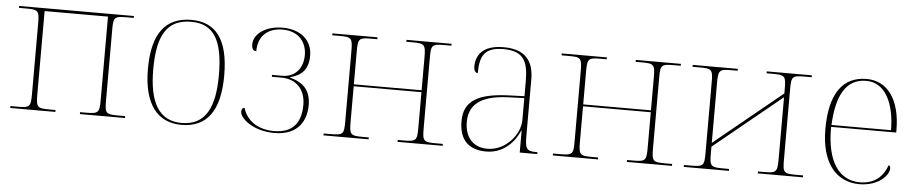

<svg xmlns="http://www.w3.org/2000/svg" viewBox="-37 -769 4790 1005"><g transform="rotate(5 2358.0 -266.5)"><path d="M31 0H268V-10H242C171 -10 166 -14 166 -84V-521H499V-84C499 -14 493 -10 423 -10H397V0H634V-10H600C532 -10 527 -14 527 -84V-452C527 -521 530 -526 602 -526H634V-536H31V-526H66C133 -526 138 -521 138 -452V-84C138 -14 133 -10 64 -10H31Z M931 10C1063 10 1132 -79 1132 -267C1132 -459 1062 -542 936 -542C801 -542 731 -454 731 -267C731 -79 807 10 931 10ZM931 0C812 0 759 -93 759 -267C759 -448 810 -532 936 -532C1052 -532 1104 -453 1104 -267C1104 -100 1059 0 931 0Z M1419 10C1547 10 1586 -73 1586 -150C1586 -231 1545 -268 1476 -286V-288C1534 -303 1571 -335 1571 -409C1571 -489 1512 -543 1414 -543C1332 -543 1264 -501 1264 -442C1264 -419 1272 -408 1288 -408C1288 -496 1346 -533 1416 -533C1501 -533 1543 -477 1543 -410C1543 -335 1497 -292 1435 -292H1381V-282H1431C1507 -282 1558 -233 1558 -150C1558 -56 1515 0 1417 0C1331 0 1273 -41 1253 -107C1241 -107 1237 -98 1237 -86C1237 -53 1305 10 1419 10Z M1677 0H1914V-10H1886C1818 -10 1812 -14 1812 -84V-270H2168V-84C2168 -14 2163 -10 2092 -10H2066V0H2303V-10H2269C2201 -10 2196 -14 2196 -84V-452C2196 -521 2200 -526 2269 -526H2303V-536H2066V-526H2096C2162 -526 2168 -521 2168 -452V-280H1812V-452C1812 -521 1817 -526 1885 -526H1914V-536H1677V-526H1716C1778 -526 1784 -521 1784 -452V-84C1784 -14 1780 -10 1708 -10H1677Z M2532 10C2630 10 2684 -63 2706 -115H2708V0H2800V-10H2793C2739 -10 2735 -25 2735 -100V-386C2735 -481 2693 -542 2576 -542C2461 -542 2432 -482 2432 -428C2432 -409 2439 -395 2453 -395C2453 -486 2477 -532 2576 -532C2689 -532 2707 -471 2707 -371V-296L2624 -293C2466 -287 2390 -245 2390 -138C2390 -39 2440 10 2532 10ZM2538 -5C2456 -5 2418 -62 2418 -135C2418 -221 2471 -277 2622 -283L2707 -286V-170C2707 -94 2632 -5 2538 -5Z M2882 0H3119V-10H3091C3023 -10 3017 -14 3017 -84V-270H3373V-84C3373 -14 3368 -10 3297 -10H3271V0H3508V-10H3474C3406 -10 3401 -14 3401 -84V-452C3401 -521 3405 -526 3474 -526H3508V-536H3271V-526H3301C3367 -526 3373 -521 3373 -452V-280H3017V-452C3017 -521 3022 -526 3090 -526H3119V-536H2882V-526H2921C2983 -526 2989 -521 2989 -452V-84C2989 -14 2985 -10 2913 -10H2882Z M3570 0H3807V-10H3781C3710 -10 3705 -14 3705 -84V-118L4061 -409V-84C4061 -14 4055 -10 3986 -10H3959V0H4196V-10H4162C4094 -10 4089 -14 4089 -84V-452C4089 -521 4093 -526 4162 -526H4196V-536H3959V-526H3987C4056 -526 4061 -521 4061 -452V-429L3705 -138V-452C3705 -521 3711 -526 3776 -526H3807V-536H3570V-526H3606C3672 -526 3677 -521 3677 -452V-84C3677 -14 3673 -10 3601 -10H3570Z M4493 10C4594 10 4647 -51 4647 -85C4647 -94 4644 -99 4638 -103C4615 -39 4570 0 4494 0C4390 0 4318 -88 4320 -276H4662V-290C4662 -448 4594 -542 4484 -542C4360 -542 4291 -451 4291 -262C4291 -87 4369 10 4493 10ZM4634 -286H4321C4328 -433 4371 -532 4483 -532C4581 -532 4633 -430 4634 -286Z"/></g></svg>

Font: Noto Serif Display Thin
Style: Regular
Weight: 100
Designer: Monotype Design Team
Foundry: Monotype Imaging Inc.
Version: Version 2.009